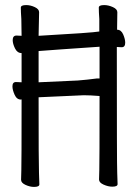

<svg xmlns="http://www.w3.org/2000/svg" viewBox="-20 -725 540 756"><path d="M114 11Q98 11 80.5 3Q63 -5 63 -17Q63 -29 64 -55Q65 -81 65 -332L66 -333H62Q46 -333 37.5 -352Q29 -371 29 -385Q29 -402 43 -402L65 -401V-516Q48 -516 39 -534.5Q30 -553 30 -567Q30 -585 45 -585L65 -584L64 -650Q62 -678 62 -695Q62 -705 83 -705Q100 -705 117 -697Q134 -689 134 -677L132 -584Q344 -596 371 -601V-650Q369 -678 369 -695Q369 -705 390 -705Q407 -705 424.5 -697Q442 -689 442 -677L441 -608Q457 -608 465 -589.5Q473 -571 473 -557Q473 -539 459 -539L440 -540Q440 -75 441.5 -46Q443 -17 443 0Q443 10 422 10Q406 10 388 2Q370 -6 370 -18Q370 -30 371 -56Q372 -82 372 -347Q334 -350 310 -350L132 -342Q132 -74 133.5 -45Q135 -16 135 1Q135 11 114 11ZM132 -401 286 -408Q324 -411 361 -416H372V-541Q194 -529 132 -524Z"/></svg>

Font: LXGW WenKai Mono Lite
Style: Regular
Weight: 400
Monospace: yes
Designer: LXGW / Fontworks Inc.
Foundry: LXGW / Fontworks Inc.
Version: Version 1.520; June 14, 2025